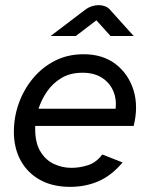

<svg xmlns="http://www.w3.org/2000/svg" viewBox="-20 -715 578 747"><path d="M253 12Q185 12 136 -15Q87 -42 60.5 -90.5Q34 -139 34 -202Q34 -260 53.5 -314Q73 -368 109 -411Q145 -454 194.5 -479Q244 -504 305 -504Q380 -504 430 -465.5Q480 -427 499.5 -364Q519 -301 500 -225H117Q115 -164 135.5 -128.5Q156 -93 189 -77.5Q222 -62 257 -62Q291 -62 323 -72.5Q355 -83 378 -114L457 -83Q414 -32 363.5 -10Q313 12 253 12ZM130 -292H430Q434 -332 419.5 -363.5Q405 -395 375 -413.5Q345 -432 301 -432Q253 -432 219 -411.5Q185 -391 163 -359Q141 -327 130 -292ZM177 -575 310 -676Q323 -686 337 -690.5Q351 -695 364 -695Q377 -695 389 -690.5Q401 -686 409 -676L500 -575H410L355 -636L275 -575Z"/></svg>

Font: Atkinson Hyperlegible Next
Style: Italic
Weight: 400
Italic angle: -12°
Designer: Elliott Scott, Megan Eiswerth, Linus Boman, Theodore Petrosky, Letters from Sweden
Foundry: Applied Design Works, Letters from Sweden
Version: Version 2.001